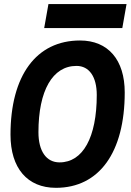

<svg xmlns="http://www.w3.org/2000/svg" viewBox="-20 -899 632 929"><path d="M250.5 9.8C460 9.8 583.5 -161.6 583.5 -451.7C583.5 -609.9 502.9 -703.1 367.2 -703.1C155.8 -703.1 30.8 -533.7 30.8 -247.1C30.8 -85.4 112.3 9.8 250.5 9.8ZM268.1 -113.3C204.1 -113.3 166 -167.5 166 -259.3C166 -460.9 234.4 -580.1 350.1 -580.1C411.6 -580.1 448.2 -527.8 448.2 -439.5C448.2 -234.4 381.3 -113.3 268.1 -113.3ZM193.8 -763.2H571.8L592.3 -879.4H214.4Z"/></svg>

Font: Cascadia Code
Style: Bold Italic
Weight: 700
Italic angle: -10°
Monospace: yes
Designer: Aaron Bell
Foundry: Saja Typeworks
Version: Version 2404.023